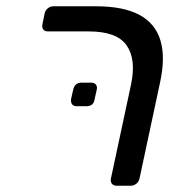

<svg xmlns="http://www.w3.org/2000/svg" viewBox="-20 -591 579 611"><path d="M351 0Q341 0 336 -6.5Q331 -13 333 -23L397 -322Q414 -402 383 -446.5Q352 -491 263 -491H133Q122 -491 117.5 -497.5Q113 -504 115 -514L122 -548Q124 -558 132 -564.5Q140 -571 150 -571H286Q372 -571 423 -544Q474 -517 490.5 -462.5Q507 -408 489 -327L424 -23Q422 -13 414 -6.5Q406 0 396 0ZM224 -253Q214 -253 209.5 -259Q205 -265 206 -275L213 -306Q218 -328 240 -328H270Q280 -328 285 -322Q290 -316 288 -306L281 -275Q278 -253 255 -253Z"/></svg>

Font: Rubik
Style: Italic
Weight: 400
Italic angle: -12°
Designer: Hubert and Fischer
Foundry: Hubert and Fischer
Version: Version 2.300;gftools[0.9.30]